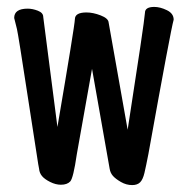

<svg xmlns="http://www.w3.org/2000/svg" viewBox="-20 -512 540 555"><path d="M362 23Q345 23 329.5 14Q314 5 306.5 -3.5Q299 -12 297 -24L246 -313L202 -66Q192 3 183 12.5Q174 22 156 22Q141 22 125 14Q109 6 101.5 -3Q94 -12 93 -24Q92 -30 90.5 -37.5Q89 -45 61 -228Q33 -411 29 -428Q25 -445 21 -460Q21 -487 60 -487Q74 -487 89.5 -481Q105 -475 105 -463L146 -145Q196 -438 196.5 -457Q197 -476 230 -476Q249 -476 271 -467.5Q293 -459 294 -447L349 -137Q397 -446 399 -475Q399 -492 426 -492Q443 -492 462.5 -482.5Q482 -473 482 -455Q474 -428 409 -67Q402 -31 397.5 -12Q393 7 385 15Q377 23 362 23Z"/></svg>

Font: LXGW WenKai Mono TC
Style: Bold
Weight: 700
Designer: LXGW / Fontworks Inc.
Foundry: LXGW / Fontworks Inc.
Version: Version 1.330